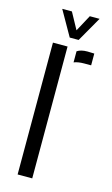

<svg xmlns="http://www.w3.org/2000/svg" viewBox="-118 -799 493 844"><g transform="rotate(15 129.0 -377.0)"><path d="M164.5 -539.5V-590Q181.5 -601.5 211 -601.5Q219 -601.5 227.8 -601Q236.5 -600.5 242.5 -600.5V-547H211.5Q183 -547 164.5 -539.5ZM54.5 0V-600H121V0ZM120 -640.5 55.5 -754H99.5L140.5 -679L181 -754H225.5L160.5 -640.5Z"/></g></svg>

Font: Big Shoulders Stencil Display
Style: Regular
Weight: 400
Designer: Patric King
Foundry: XO Type Co
Version: Version 1.000